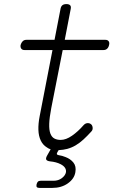

<svg xmlns="http://www.w3.org/2000/svg" viewBox="-20 -725 640 940"><path d="M173 195Q164 195 160.5 191Q157 187 159 178Q161 169 165.5 164.5Q170 160 179 160H242Q266 160 283 147Q300 134 303 118Q306 94 277 79Q256 68 225 65Q210 63 206.5 56.5Q203 50 211 36L228 6Q218 3 210 -3Q190 -15 179.5 -37Q169 -59 168 -89Q167 -119 174 -155L237 -480H100Q89 -480 84 -487Q79 -494 81 -505Q84 -516 91 -523Q98 -530 109 -530H247L276 -680Q278 -693 285 -699Q292 -705 305 -705Q318 -705 323.5 -699Q329 -693 326 -680L297 -530H496Q507 -530 512 -523Q517 -516 514 -505Q512 -494 505 -487Q498 -480 487 -480H287L231 -196Q222 -149 221 -119Q220 -89 226.5 -71.5Q233 -54 246 -47Q259 -40 277 -40Q303 -40 332.5 -60.5Q362 -81 389 -112Q397 -121 407 -122Q417 -123 424 -118Q432 -113 433.5 -101Q435 -89 427 -81Q407 -59 388.5 -42Q370 -25 350.5 -13.5Q331 -2 309 4Q290 9 267 10L261 20Q257 27 259 30.5Q261 34 269 35Q284 37 301 44Q325 53 339.5 71Q354 89 349 118Q344 150 312.5 172.5Q281 195 236 195Z"/></svg>

Font: Maple Mono Thin
Style: Italic
Weight: 250
Italic angle: -10°
Monospace: yes
Designer: subframe7536
Version: Version 7.000